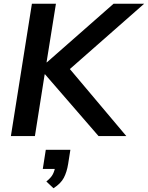

<svg xmlns="http://www.w3.org/2000/svg" viewBox="-20 -725 788 1023"><path d="M38 0 150 -705H278L228 -393H230L585 -705H748L326 -334L322 -393L653 0H505L220 -329H218L166 0ZM265 278 227 242Q252 222 261.5 203.5Q271 185 275 160L299 175H208L224 73H355L343 149Q336 192 320 222.5Q304 253 265 278Z"/></svg>

Font: Nunito Sans 12pt
Style: Bold Italic
Weight: 700
Italic angle: -9°
Designer: Vernon Adams
Foundry: Vernon Adams
Version: Version 3.101;gftools[0.9.27]